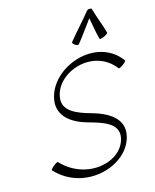

<svg xmlns="http://www.w3.org/2000/svg" viewBox="-166 -1289 1148 1421"><g transform="rotate(-15 408.0 -578.0)"><path d="M516 -945C560 -999 599 -1056 641 -1112C652 -1056 660 -999 675 -945C675 -941 691 -943 709 -951C728 -959 742 -970 741 -975C723 -1041 696 -1104 678 -1170C677 -1177 670 -1180 662 -1178C654 -1180 645 -1177 639 -1170C586 -1104 526 -1041 473 -975C468 -970 475 -959 487 -951C499 -943 512 -941 516 -945ZM83 -96C280 119 637 20 684 -201C711 -331 594 -396 471 -430C371 -458 263 -498 279 -602C306 -788 608 -892 755 -698C757 -694 773 -701 790 -713C806 -725 818 -738 816 -742C649 -970 275 -833 234 -598C212 -473 315 -402 432 -370C537 -341 658 -306 639 -199C605 -19 316 43 141 -144C139 -147 123 -140 107 -126C91 -113 80 -100 83 -96Z"/></g></svg>

Font: Nupuram ExtraLight Oblique
Style: Regular
Weight: 200
Designer: Santhosh Thottingal (santhosh.thottingal@gmail.com)
Foundry: SMC
Version: Version 1.000